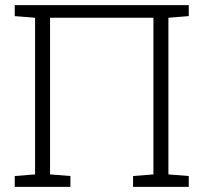

<svg xmlns="http://www.w3.org/2000/svg" viewBox="-20 -731 802 751"><path d="M37.6 0V-42.5L117.2 -48.8V-661.6L37.6 -668V-710.9H718.3V-668L638.7 -661.6V-48.8L718.3 -42.5V0H500.5V-42.5L580.1 -48.8V-661.6H175.8V-48.8L255.4 -42.5V0Z"/></svg>

Font: Roboto Slab Light
Style: Regular
Weight: 300
Designer: Google
Version: Version 2.000; ttfautohint (v1.8.1.43-b0c9)